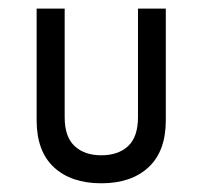

<svg xmlns="http://www.w3.org/2000/svg" viewBox="-20 -417 470 445"><path d="M214.8 7.8Q145 7.8 105 -29.3Q64.9 -66.4 64.9 -138.2V-397H129.9V-145Q129.9 -100.1 152.8 -78.6Q175.8 -57.1 214.8 -57.1Q254.4 -57.1 277.1 -78.6Q299.8 -100.1 299.8 -145V-397H364.3V-138.2Q364.3 -66.4 324.2 -29.3Q284.2 7.8 214.8 7.8Z"/></svg>

Font: Now
Style: Regular
Weight: 400
Designer: Alfredo Marco Pradil
Foundry: Alfredo Marco Pradil
Version: Version 1.200;hotconv 1.0.109;makeotfexe 2.5.65596